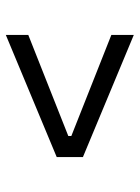

<svg xmlns="http://www.w3.org/2000/svg" viewBox="70 -680 480 660"><g transform="rotate(-90 310.0 -350.0)"><path d="M100 -395 520 -570V-492.8L172.5 -355.2V-344.8L520 -207.2V-130L100 -305Z"/></g></svg>

Font: Space Grotesk Variable
Style: Regular
Weight: 400
Designer: Florian Karsten (Space Grotesk), Colophon Foundry (Space Mono)
Foundry: Florian Karsten
Version: Version 1.106